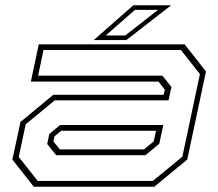

<svg xmlns="http://www.w3.org/2000/svg" viewBox="-20 -708 828 728"><path d="M108 0 27 -103 57.5 -245.5 182 -348.5H600.5L605 -368L581 -398.5H97L127 -540H680L761 -437L690 -103L565 0ZM123 -22H559.5L671.5 -114L738 -427L666 -518.5H145L124.5 -421H596L630 -378L619 -327.5H187.5L77.5 -237L51 -113ZM193 -119.5 159 -162 167 -200 208 -234H599L584 -163L531.5 -119.5ZM207 -141.5H526L563 -172L571.5 -212H212L186.5 -191L182.5 -172ZM335.5 -556 485.5 -688H629L459 -556ZM381 -573.5H455L579 -670.5H491.5Z"/></svg>

Font: Tourney Expanded ExtraLight
Style: Italic
Weight: 200
Width: 7
Italic angle: -12°
Designer: Tyler Finck
Foundry: Etcetera Type Co
Version: Version 1.010; ttfautohint (v1.8.3)